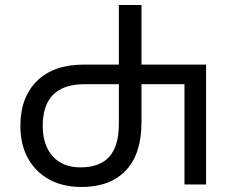

<svg xmlns="http://www.w3.org/2000/svg" viewBox="-20 -734 928 764"><path d="M305 10Q229 10 174.5 -20.5Q120 -51 90.5 -105.5Q61 -160 61 -233Q61 -346 127 -411.5Q193 -477 314 -477H453V-714H543V-477H800V0H714V-399H543V-248Q543 -121 480.5 -55.5Q418 10 305 10ZM300 -68Q377 -68 415 -110.5Q453 -153 453 -242V-399H317Q150 -399 150 -233Q150 -157 189.5 -112.5Q229 -68 300 -68Z"/></svg>

Font: Go Noto Kurrent-Regular
Style: Regular
Weight: 400
Designer: Monotype Design Team
Foundry: Monotype Imaging Inc.
Version: Version 2.012; ttfautohint (v1.8.4.7-5d5b)